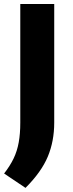

<svg xmlns="http://www.w3.org/2000/svg" viewBox="-28 -760 362 956"><path d="M99 175.5 -7.5 104Q22 66 39.8 29Q57.5 -8 65.2 -51Q73 -94 73 -149V-740H242V-149.5Q242 -57 210 19.8Q178 96.5 99 175.5Z"/></svg>

Font: Encode Sans SmExp
Style: Bold
Weight: 700
Width: 6
Designer: Multiple Designers
Foundry: Impallari Type
Version: Version 3.002; ttfautohint (v1.8.3) -l 8 -r 50 -G 200 -x 14 